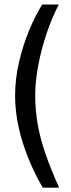

<svg xmlns="http://www.w3.org/2000/svg" viewBox="-20 -728 323 875"><path d="M174.8 127.4Q139.2 66.4 110.6 -3.2Q82 -72.8 65.4 -146.2Q48.8 -219.7 48.8 -292Q48.8 -369.6 67.4 -447.8Q85.9 -525.9 114.5 -593.8Q143.1 -661.6 172.4 -707.5H248Q216.8 -647.9 192.6 -576.2Q168.5 -504.4 154.5 -431.2Q140.6 -357.9 140.6 -293.5Q140.6 -224.1 152.3 -158.9Q164.1 -93.8 188.2 -24.2Q212.4 45.4 249.5 127.4Z"/></svg>

Font: Shanti
Style: Regular
Weight: 400
Designer: Vernon Adams
Foundry: Vernon Adams
Version: Version 1.100; ttfautohint (v1.8.4)